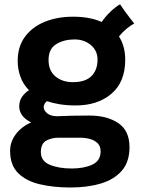

<svg xmlns="http://www.w3.org/2000/svg" viewBox="-20 -604 656 874"><path d="M325 -124Q285.5 -124 252.8 -129.2Q220 -134.5 193.5 -143.5Q179 -131.5 179 -116.5Q179 -101 195.2 -88Q211.5 -75 239 -75H241.5Q272.5 -76.5 308 -77.2Q343.5 -78 387.5 -78Q467 -78 518.2 -43.8Q569.5 -9.5 569.5 66Q569.5 132.5 534.8 172.8Q500 213 439.5 231.2Q379 249.5 301 249.5Q224.5 249.5 162 235Q99.5 220.5 62.8 184.2Q26 148 26 82.5Q26 42.5 50.8 8.5Q75.5 -25.5 121.5 -47Q92.5 -61.5 80 -80.2Q67.5 -99 67.5 -119.5Q67.5 -145.5 81 -164.2Q94.5 -183 112 -193.5Q84.5 -221 72.5 -255.8Q60.5 -290.5 60.5 -326.5Q60.5 -391.5 93.5 -436.5Q126.5 -481.5 183.8 -504.8Q241 -528 313 -528Q389 -528 443 -504Q459 -528 482.2 -550.2Q505.5 -572.5 526.5 -584.5Q532.5 -575 544.5 -558.2Q556.5 -541.5 569.5 -524.5Q582.5 -507.5 591 -497Q576 -489.5 556.2 -473.2Q536.5 -457 521.5 -438Q550 -394 550 -332Q550 -230.5 487.2 -177.2Q424.5 -124 325 -124ZM312 -230Q368.5 -230 396.2 -257.5Q424 -285 424 -333Q424 -373 393.8 -398.8Q363.5 -424.5 319.5 -424.5Q271.5 -424.5 236.2 -403.2Q201 -382 201 -330.5Q201 -282.5 232.2 -256.2Q263.5 -230 312 -230ZM306.5 163Q362 163 400 145.5Q438 128 438 85.5Q438 61 424 47.5Q410 34 388.8 28.5Q367.5 23 346 23H244Q215 23 190.5 36.2Q166 49.5 166 88.5Q166 129 206.5 146Q247 163 306.5 163Z"/></svg>

Font: Grandstander SemiBold
Style: Regular
Weight: 600
Designer: Tyler Finck
Foundry: Etcetera Type Co
Version: Version 1.200; ttfautohint (v1.8.3)